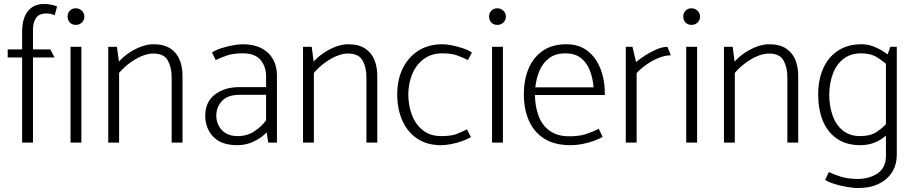

<svg xmlns="http://www.w3.org/2000/svg" viewBox="-20 -722 4634 972"><path d="M19 -431H92V0H147V-431H256L235 -472H147V-572Q147 -608 162.5 -631Q178 -654 216 -654Q226 -654 238.5 -651Q251 -648 257 -645L269 -689Q263 -692 252.5 -695Q242 -698 229.5 -700Q217 -702 203 -702Q167 -702 142 -685Q117 -668 104.5 -636.5Q92 -605 92 -563V-472H19Z M392 0V-485H337V0ZM364 -596Q382 -596 394.5 -608Q407 -620 407 -638Q407 -656 394 -668Q381 -680 364 -680Q345 -680 333.5 -668Q322 -656 322 -638Q322 -620 333.5 -608Q345 -596 364 -596Z M583 0V-353Q608 -382 638 -404Q668 -426 698.5 -438.5Q729 -451 756 -451Q810 -451 829.5 -416Q849 -381 849 -331V0H904V-337Q904 -384 889 -420Q874 -456 841.5 -477Q809 -498 757 -498Q727 -498 694.5 -486Q662 -474 632.5 -454Q603 -434 582 -410L572 -485H528V0Z M1075 -136Q1075 -180 1104 -211Q1133 -242 1193 -242H1327V-113Q1303 -80 1266.5 -56.5Q1230 -33 1183 -33Q1147 -33 1123 -47.5Q1099 -62 1087 -86Q1075 -110 1075 -136ZM1072 -418Q1100 -431 1130 -441.5Q1160 -452 1211 -452Q1270 -452 1298.5 -419Q1327 -386 1327 -336V-281H1192Q1116 -281 1067.5 -243Q1019 -205 1019 -136Q1019 -73 1059.5 -30Q1100 13 1182 13Q1227 13 1266.5 -6.5Q1306 -26 1330 -52L1338 0H1382V-340Q1382 -388 1361.5 -423.5Q1341 -459 1302.5 -478.5Q1264 -498 1208 -498Q1188 -498 1158.5 -492.5Q1129 -487 1100.5 -478Q1072 -469 1053 -456Z M1569 0V-353Q1594 -382 1624 -404Q1654 -426 1684.5 -438.5Q1715 -451 1742 -451Q1796 -451 1815.5 -416Q1835 -381 1835 -331V0H1890V-337Q1890 -384 1875 -420Q1860 -456 1827.5 -477Q1795 -498 1743 -498Q1713 -498 1680.5 -486Q1648 -474 1618.5 -454Q1589 -434 1568 -410L1558 -485H1514V0Z M2344 -67Q2318 -54 2291 -43.5Q2264 -33 2213 -33Q2159 -33 2122 -61.5Q2085 -90 2066 -138.5Q2047 -187 2047 -246Q2048 -303 2068 -349.5Q2088 -396 2126.5 -424Q2165 -452 2218 -452Q2267 -452 2295.5 -441Q2324 -430 2349 -418L2369 -456Q2350 -469 2322.5 -478Q2295 -487 2267.5 -492.5Q2240 -498 2220 -498Q2149 -498 2097.5 -465Q2046 -432 2018.5 -375Q1991 -318 1991 -245Q1991 -170 2017 -111.5Q2043 -53 2092.5 -20Q2142 13 2213 13Q2234 13 2261.5 8Q2289 3 2316.5 -6.5Q2344 -16 2364 -28Z M2526 0V-485H2471V0ZM2498 -596Q2516 -596 2528.5 -608Q2541 -620 2541 -638Q2541 -656 2528 -668Q2515 -680 2498 -680Q2479 -680 2467.5 -668Q2456 -656 2456 -638Q2456 -620 2467.5 -608Q2479 -596 2498 -596Z M3042 -241V-247Q3042 -319 3019 -376Q2996 -433 2953 -465.5Q2910 -498 2847 -498Q2776 -498 2728 -465Q2680 -432 2656 -375Q2632 -318 2632 -245Q2632 -170 2657.5 -111.5Q2683 -53 2735.5 -20Q2788 13 2869 13Q2897 13 2926 7.5Q2955 2 2982.5 -7.5Q3010 -17 3031 -29L3011 -70Q2980 -54 2945.5 -43Q2911 -32 2863 -32Q2801 -32 2762.5 -60Q2724 -88 2706.5 -135.5Q2689 -183 2688 -241ZM2690 -280Q2695 -328 2712.5 -367Q2730 -406 2762 -429Q2794 -452 2842 -452Q2890 -452 2920 -429Q2950 -406 2965.5 -367Q2981 -328 2985 -280Z M3203 0V-352Q3222 -373 3250.5 -393.5Q3279 -414 3312.5 -428Q3346 -442 3376 -442L3359 -485Q3334 -485 3303.5 -472Q3273 -459 3245.5 -441Q3218 -423 3200 -408L3182 -485H3148V0Z M3509 0V-485H3454V0ZM3481 -596Q3499 -596 3511.5 -608Q3524 -620 3524 -638Q3524 -656 3511 -668Q3498 -680 3481 -680Q3462 -680 3450.5 -668Q3439 -656 3439 -638Q3439 -620 3450.5 -608Q3462 -596 3481 -596Z M3700 0V-353Q3725 -382 3755 -404Q3785 -426 3815.5 -438.5Q3846 -451 3873 -451Q3927 -451 3946.5 -416Q3966 -381 3966 -331V0H4021V-337Q4021 -384 4006 -420Q3991 -456 3958.5 -477Q3926 -498 3874 -498Q3844 -498 3811.5 -486Q3779 -474 3749.5 -454Q3720 -434 3699 -410L3689 -485H3645V0Z M4520 -485H4487L4465 -420V67Q4465 127 4423 155.5Q4381 184 4320 184Q4271 183 4238.5 173Q4206 163 4176 149L4157 189Q4171 198 4193 205.5Q4215 213 4239 218.5Q4263 224 4285 227Q4307 230 4322 230Q4386 230 4430 208Q4474 186 4497 148Q4520 110 4520 62ZM4475 -104Q4449 -74 4417 -53.5Q4385 -33 4336 -33Q4282 -33 4247 -61Q4212 -89 4195 -137.5Q4178 -186 4178 -245Q4179 -302 4196.5 -349Q4214 -396 4250 -424Q4286 -452 4339 -452Q4388 -452 4420.5 -431.5Q4453 -411 4478 -388L4498 -424Q4483 -441 4458.5 -457.5Q4434 -474 4404 -486Q4374 -498 4342 -498Q4271 -498 4221.5 -465Q4172 -432 4147 -374.5Q4122 -317 4122 -244Q4122 -169 4145.5 -111Q4169 -53 4217 -20Q4265 13 4336 13Q4368 13 4397 3.5Q4426 -6 4450.5 -24Q4475 -42 4495 -65Z"/></svg>

Font: Catamaran Thin ExtraLight
Style: Regular
Weight: 250
Version: Version 2.000